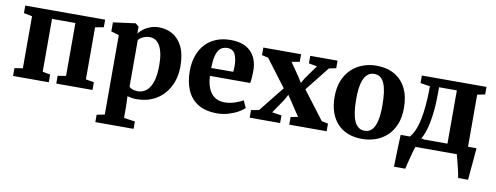

<svg xmlns="http://www.w3.org/2000/svg" viewBox="-65 -907 3842 1488"><g transform="rotate(10 1856.0 -163.5)"><path d="M37 0V-61L101.5 -72V-481.5L35.5 -494V-553.5H664V-494L597.5 -481.5V-72L662 -61V0H377V-61L441.5 -72V-488H257.5V-72L318 -61V0Z M727 241.5V183.5L789 171V-454L727 -472V-543.5L899.5 -566.5H902.5L928.5 -546V-491Q942 -509 965 -526.8Q988 -544.5 1018.8 -556Q1049.5 -567.5 1085.5 -567.5Q1144.5 -567.5 1193.8 -539.8Q1243 -512 1272.2 -452Q1301.5 -392 1301.5 -295.5Q1301.5 -234 1282.5 -178.8Q1263.5 -123.5 1226 -80.5Q1188.5 -37.5 1133.8 -13.2Q1079 11 1007 11Q988.5 11 968.8 7.5Q949 4 937.5 0.5L940.5 81V171L1028 183.5V241.5ZM1009.5 -51Q1045 -51 1074.2 -73.2Q1103.5 -95.5 1121 -145.2Q1138.5 -195 1138.5 -278.5Q1138.5 -332.5 1130.2 -370.8Q1122 -409 1107.2 -433.5Q1092.5 -458 1072.5 -469.2Q1052.5 -480.5 1029 -480.5Q1009 -480.5 991.5 -474.8Q974 -469 960.8 -460Q947.5 -451 940.5 -442V-74.5Q947.5 -65.5 966.2 -58.2Q985 -51 1009.5 -51Z M1643.5 11Q1550.5 11 1492 -25.8Q1433.5 -62.5 1406.2 -127.2Q1379 -192 1379 -276.5Q1379 -345 1398.5 -399Q1418 -453 1453.8 -490.8Q1489.5 -528.5 1539.2 -548Q1589 -567.5 1650 -567.5Q1753.5 -567.5 1807.8 -514.5Q1862 -461.5 1864 -366Q1864 -333 1862 -308.5Q1860 -284 1856 -265.5H1539Q1541.5 -221.5 1552 -187.5Q1562.5 -153.5 1581 -130.2Q1599.5 -107 1626 -95Q1652.5 -83 1687 -83Q1727 -83 1767.5 -96.8Q1808 -110.5 1830 -125L1856 -69Q1841 -52 1808.2 -33.5Q1775.5 -15 1732.5 -2Q1689.5 11 1643.5 11ZM1538.5 -327.5 1712 -328Q1713 -338.5 1713.8 -349.5Q1714.5 -360.5 1714.5 -371Q1714.5 -431 1697 -466.5Q1679.5 -502 1635 -502Q1614.5 -502 1597.5 -494.2Q1580.5 -486.5 1567.5 -467.5Q1554.5 -448.5 1547 -414.5Q1539.5 -380.5 1538.5 -327.5Z M1960.5 -71 2119.5 -270 1959 -482.5 1909 -494V-553.5H2206V-494L2143.5 -482.5L2216.5 -377L2242.5 -334.5L2268 -377L2343.5 -482.5L2278 -494V-553.5H2493V-494L2437.5 -482.5L2286 -291.5L2454 -70.5L2504.5 -60V0H2210.5V-60L2267 -71L2193.5 -182L2163.5 -226.5L2139.5 -182.5L2063.5 -71L2138.5 -60V0H1899V-60Z M2519 -274Q2519 -348.5 2541.8 -403.5Q2564.5 -458.5 2603.5 -495Q2642.5 -531.5 2692.5 -549.5Q2742.5 -567.5 2798 -567.5Q2881.5 -567.5 2940.8 -533.2Q3000 -499 3031.8 -435.2Q3063.5 -371.5 3063.5 -282.5Q3063.5 -206.5 3040.8 -151.2Q3018 -96 2979 -60Q2940 -24 2889.8 -6.5Q2839.5 11 2784 11Q2721.5 11 2672.5 -8.2Q2623.5 -27.5 2589.2 -64.5Q2555 -101.5 2537 -154.5Q2519 -207.5 2519 -274ZM2793.5 -54.5Q2827.5 -54.5 2850 -77.5Q2872.5 -100.5 2884 -148.2Q2895.5 -196 2895.5 -270.5Q2895.5 -326.5 2890 -369.5Q2884.5 -412.5 2872.2 -442Q2860 -471.5 2840.2 -486.8Q2820.5 -502 2791.5 -502Q2758 -502 2734.5 -479Q2711 -456 2699 -408.5Q2687 -361 2687 -285.5Q2687 -230 2693 -186.8Q2699 -143.5 2711.8 -114.2Q2724.5 -85 2744.8 -69.8Q2765 -54.5 2793.5 -54.5Z M3115.5 0V-64L3140.5 -64.5Q3163.5 -87.5 3180.8 -125Q3198 -162.5 3209.2 -214.5Q3220.5 -266.5 3226.5 -333.5Q3232.5 -400.5 3232.5 -482L3156.5 -494V-553.5H3665V-494L3604.5 -482V0ZM3232.5 -68H3443.5V-487H3303.5V-437Q3303.5 -371.5 3298.2 -313.2Q3293 -255 3283.5 -207Q3274 -159 3261 -123.8Q3248 -88.5 3232.5 -68ZM3066.5 180Q3067 151.5 3068.2 109.2Q3069.5 67 3071 19.5Q3072.5 -28 3074.5 -72H3254.5L3203.5 -1Q3199 10 3191.8 35.5Q3184.5 61 3176.8 90.8Q3169 120.5 3163.2 145.2Q3157.5 170 3155.5 180ZM3571.5 180Q3569.5 164.5 3563.8 138.8Q3558 113 3551 85Q3544 57 3538 33.8Q3532 10.5 3529 0L3493 -72H3671.5Q3670 -58 3668 -32.2Q3666 -6.5 3663.2 24.8Q3660.5 56 3657.5 86.8Q3654.5 117.5 3652.5 142.5Q3650.5 167.5 3649 180Z"/></g></svg>

Font: Merriweather 24pt ExtraBold
Style: Regular
Weight: 800
Version: Version 2.100